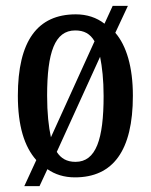

<svg xmlns="http://www.w3.org/2000/svg" viewBox="-20 -596 515 656"><path d="M104 -49 63 40H115L142 -18C168 0 199 10 236 10C366 10 434 -81 434 -269C434 -367 412 -440 374 -484L417 -576H365L337 -515C310 -536 277 -547 239 -547C108 -547 41 -456 41 -269C41 -166 63 -95 104 -49ZM303 -455 154 -127C146 -164 141 -210 141 -269C141 -417 167 -492 237 -492C267 -492 288 -481 303 -455ZM238 -43C208 -43 188 -55 174 -77L322 -402C329 -367 334 -323 334 -268C334 -120 308 -43 238 -43Z"/></svg>

Font: Noto Serif Ethiopic ExtraCondensed Medium
Style: Regular
Weight: 500
Width: 2
Designer: Monotype Design Team
Foundry: Monotype Imaging Inc.
Version: Version 2.102